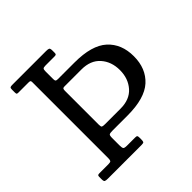

<svg xmlns="http://www.w3.org/2000/svg" viewBox="-192 -912 1075 1075"><g transform="rotate(-45 345.0 -375.0)"><path d="M242.5 -144C242.5 -157.7 244.4 -165.8 248.2 -168.2C252.1 -170.8 260.8 -172 274.5 -172H392.5C483.2 -172 549.2 -190.8 590.5 -228.2C631.8 -265.8 652.5 -317 652.5 -382C652.5 -447 631.8 -498.2 590.5 -535.8C549.2 -573.2 483.2 -592 392.5 -592H261C253.3 -592 248.3 -593.2 246 -595.5C243.7 -597.8 242.5 -603 242.5 -611V-671C242.5 -680.7 243.8 -687.1 246.2 -690.2C248.8 -693.4 255.2 -695 265.5 -695H336.5C342.8 -695 347.1 -695.8 349.2 -697.5C351.4 -699.2 352.5 -703 352.5 -709V-727C352.5 -738 350.6 -744.6 346.8 -746.8C342.9 -748.9 335.8 -750 325.5 -750H56C48.7 -750 43.8 -748.9 41.2 -746.8C38.8 -744.6 37.5 -739.7 37.5 -732V-711.5C37.5 -705.5 38.1 -701.2 39.2 -698.8C40.4 -696.2 44 -695 50 -695H131.5C137.5 -695 141.7 -694.2 144 -692.8C146.3 -691.2 147.5 -687.7 147.5 -682V-79C147.5 -69.7 146.2 -63.3 143.8 -60C141.2 -56.7 134.8 -55 124.5 -55H53.5C47.2 -55 42.9 -54.2 40.8 -52.5C38.6 -50.8 37.5 -47 37.5 -41V-23C37.5 -12 39.4 -5.4 43.2 -3.2C47.1 -1.1 54.2 0 64.5 0H331.5C341.5 0 347.5 -1.5 349.5 -4.5C351.5 -7.5 352.5 -14 352.5 -24V-35C352.5 -42.7 351.8 -47.9 350.2 -50.8C348.8 -53.6 344.2 -55 336.5 -55H271.5C258.2 -55 250 -56.8 247 -60.5C244 -64.2 242.5 -72.8 242.5 -86.5ZM267.5 -227C257.2 -227 250.4 -228.1 247.2 -230.2C244.1 -232.4 242.5 -238.7 242.5 -249V-517.5C242.5 -524.2 243.3 -529.1 245 -532.2C246.7 -535.4 250.7 -537 257 -537H392.5C440.5 -537 477.5 -522.3 503.5 -493C529.5 -463.7 542.5 -426.7 542.5 -382C542.5 -337.7 529.5 -300.8 503.5 -271.2C477.5 -241.8 440.5 -227 392.5 -227Z"/></g></svg>

Font: Besley*
Style: Regular
Weight: 400
Designer: Owen Earl
Foundry: indestructible type*
Version: Version 3.000; ttfautohint (v1.8.3)